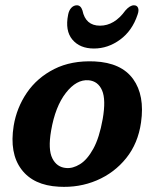

<svg xmlns="http://www.w3.org/2000/svg" viewBox="-20 -712 598 744"><path d="M346.5 -474Q450 -469 495.8 -405.8Q541.5 -342.5 526.5 -237.5Q515 -156.5 469 -99.2Q423 -42 354.8 -13Q286.5 16 208 11.5Q109.5 6.5 62.8 -56Q16 -118.5 33 -224.5Q44.5 -294.5 84.2 -352.8Q124 -411 190.2 -444.5Q256.5 -478 346.5 -474ZM236 -61Q262 -58.5 290 -75.8Q318 -93 341.5 -135.5Q365 -178 378 -251Q391 -326 375.5 -361.8Q360 -397.5 323.5 -401Q276.5 -405 235.2 -352Q194 -299 178 -205.5Q165.5 -133 182.8 -98.5Q200 -64 236 -61ZM367.5 -612.5Q423.5 -612.5 466 -671.5Q483.5 -691.5 499 -691.5Q511 -691.5 515 -681.5Q519 -671.5 513 -655Q492.5 -593 445.5 -558.5Q398.5 -524 344 -524Q289.5 -524 260.5 -558.5Q231.5 -593 244 -655Q247 -671.5 256.2 -681.5Q265.5 -691.5 278 -691.5Q293 -691.5 299.5 -671.5Q311.5 -612.5 367.5 -612.5Z"/></svg>

Font: Fraunces 9pt SuperSoft SemiBold
Style: Italic
Weight: 600
Italic angle: -16°
Version: Version 1.000;[0bf87f6ff]